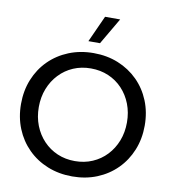

<svg xmlns="http://www.w3.org/2000/svg" viewBox="-103 -1066 1048 1168"><g transform="rotate(10 421.0 -481.5)"><path d="M421.4 14.6Q338.9 14.6 268.8 -13.7Q198.7 -42 147.2 -93.5Q95.7 -145 67.4 -214.6Q39.1 -284.2 39.1 -366.2Q39.1 -448.7 67.4 -518.3Q95.7 -587.9 147.2 -639.2Q198.7 -690.4 268.8 -718.8Q338.9 -747.1 421.4 -747.1Q504.4 -747.1 574 -718.8Q643.6 -690.4 695.1 -639.2Q746.6 -587.9 774.9 -518.3Q803.2 -448.7 803.2 -366.2Q803.2 -284.2 774.9 -214.6Q746.6 -145 695.1 -93.5Q643.6 -42 574 -13.7Q504.4 14.6 421.4 14.6ZM421.4 -80.1Q480 -80.1 529.8 -101.6Q579.6 -123 616.2 -161.9Q652.8 -200.7 673.1 -252.7Q693.4 -304.7 693.4 -366.2Q693.4 -427.7 673.1 -480Q652.8 -532.2 616.2 -571Q579.6 -609.9 529.8 -631.1Q480 -652.3 421.4 -652.3Q362.8 -652.3 313.2 -631.1Q263.7 -609.9 226.8 -571Q189.9 -532.2 169.4 -480Q148.9 -427.7 148.9 -366.2Q148.9 -304.7 169.4 -252.4Q189.9 -200.2 226.8 -161.4Q263.7 -122.6 313.2 -101.3Q362.8 -80.1 421.4 -80.1ZM448.2 -813H376.5L450.7 -976.6H543.9Z"/></g></svg>

Font: Kumbh Sans Medium
Style: Regular
Weight: 500
Version: Version 1.005